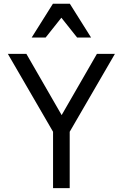

<svg xmlns="http://www.w3.org/2000/svg" viewBox="-20 -981 640 1001"><path d="M256.6 0H343.4V-294L579 -700H485.2L301.4 -381L117.6 -700H21L256.6 -294ZM145.2 -785.4H218L300 -888.6L382 -785.4H454.8L344.2 -961.4H255.8Z"/></svg>

Font: CommitMonoV143 ExtLt
Style: Regular
Weight: 200
Monospace: yes
Designer: Eigil Nikolajsen
Foundry: Eigil Nikolajsen
Version: Version 1.143